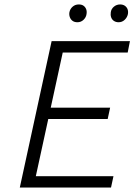

<svg xmlns="http://www.w3.org/2000/svg" viewBox="-20 -843 604 863"><path d="M479 0H69L212 -658H564L554 -607H262L141 -51H490ZM156 -308 167 -359H475L464 -308ZM328 -743Q315 -743 306.5 -749Q298 -755 294 -765.5Q290 -776 292 -788Q295 -803 306.5 -813Q318 -823 334 -823Q347 -823 355 -817.5Q363 -812 367 -802.5Q371 -793 369 -780Q367 -765 355.5 -754Q344 -743 328 -743ZM513 -743Q501 -743 492 -749Q483 -755 479.5 -765.5Q476 -776 478 -788Q480 -803 492 -813Q504 -823 520 -823Q532 -823 540.5 -817.5Q549 -812 553 -802.5Q557 -793 555 -780Q552 -765 540.5 -754Q529 -743 513 -743Z"/></svg>

Font: Ysabeau Office Light
Style: Italic
Weight: 300
Italic angle: -12°
Designer: Christian Thalmann (Catharsis Fonts)
Version: Version 2.001;gftools[0.9.30]; featfreeze: tnum,lnum,ss02